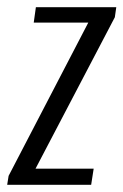

<svg xmlns="http://www.w3.org/2000/svg" viewBox="-41 -515 344 535"><path d="M-21 0 -17 -25 205 -452H53L59 -495H283L279 -467L58 -45H220L213 0Z"/></svg>

Font: Alumni Sans
Style: Italic
Weight: 400
Italic angle: -8°
Version: Version 1.016